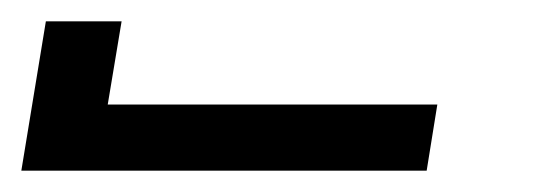

<svg xmlns="http://www.w3.org/2000/svg" viewBox="-485 -760 505 180"><path d="M-465 -600 -442 -740H-371L-384 -662H-75L-85 -600Z"/></svg>

Font: Iosevka Extended Oblique
Style: Regular
Weight: 400
Width: 7
Italic angle: -9°
Monospace: yes
Designer: Belleve Invis
Foundry: Belleve Invis
Version: Version 32.0.1; ttfautohint (v1.8.4)